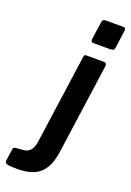

<svg xmlns="http://www.w3.org/2000/svg" viewBox="-270 -802 701 1031"><g transform="rotate(20 80.5 -286.0)"><path d="M155 10Q143 92 101 131Q59 170 -30 170Q-75 170 -88 165Q-101 160 -99 148L-90 82Q-89 76 -86.5 72Q-84 68 -77 67L-31 63Q-8 61 6.5 46Q21 31 27 -4L99 -517Q100 -525 103 -527.5Q106 -530 113 -530H214Q221 -530 225 -524Q229 -518 228 -511L155 10ZM246 -624Q244 -613 239 -609Q234 -605 221 -605H125Q115 -605 112.5 -612Q110 -619 112 -629L126 -724Q128 -742 143 -742H249Q255 -742 258 -735.5Q261 -729 259 -721Z"/></g></svg>

Font: Libre Franklin SemiBold
Style: Italic
Weight: 600
Italic angle: -8°
Designer: Pablo Impallari, Rodrigo Fuenzalida, Nhung Nguyen
Foundry: Impallari Type
Version: Version 3.000